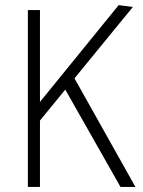

<svg xmlns="http://www.w3.org/2000/svg" viewBox="-20 -740 567 760"><path d="M127.9 -324.2Q134.8 -332.5 141.4 -340.6Q147.9 -348.6 154.3 -356.4Q162.6 -366.7 180.2 -388.2L449.7 -719.7L505.9 -712.4L100.1 -216.3ZM90.3 -700.2H138.2V0H90.3ZM224.1 -410.6 268.1 -441.9 516.1 0H457Z"/></svg>

Font: DavidDev Light
Style: Regular
Weight: 300
Designer: David.dev
Foundry: David.dev
Version: Version 1.001;FEAKit 1.0